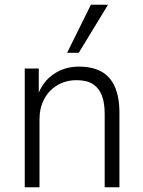

<svg xmlns="http://www.w3.org/2000/svg" viewBox="-20 -787 603 807"><path d="M84 0V-499H143V-385H138Q159 -444 205.5 -475.5Q252 -507 311 -507Q369 -507 406.5 -486Q444 -465 463 -421.5Q482 -378 482 -313V0H420V-309Q420 -355 408 -386Q396 -417 370.5 -433.5Q345 -450 302 -450Q256 -450 220.5 -428.5Q185 -407 165.5 -370Q146 -333 146 -285V0ZM262 -565 362 -767H434L311 -565Z"/></svg>

Font: Nunitoga
Style: Light
Weight: 300
Designer: Vernon Adams
Foundry: Vernon Adams
Version: Version 1.0